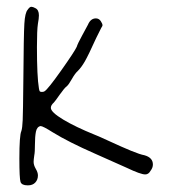

<svg xmlns="http://www.w3.org/2000/svg" viewBox="-20 -605 504 566"><path d="M79.1 -127.9Q79.1 -133.8 81.1 -147.5Q83 -156.2 83 -179.2Q83 -202.1 85.9 -216.8Q88.9 -231.4 99.6 -233.4Q106.4 -233.4 135.7 -214.8Q181.6 -186.5 260.3 -151.9Q338.9 -117.2 353.5 -110.4Q394.5 -90.8 408.2 -90.8Q418 -90.8 423.8 -101.6Q430.7 -110.4 430.7 -120.1Q430.7 -140.6 405.3 -147.5Q393.6 -149.4 366.2 -160.6Q338.9 -171.9 305.2 -187.5Q271.5 -203.1 258.8 -208Q203.1 -230.5 166.5 -252.4Q129.9 -274.4 129.9 -287.1Q129.9 -294.9 138.7 -302.7Q142.6 -306.6 156.2 -326.2Q169.9 -345.7 176.8 -350.6Q182.6 -355.5 191.9 -372.1Q201.2 -388.7 210 -396.5Q219.7 -406.2 230 -423.8Q240.2 -441.4 263.7 -493.2Q263.7 -493.2 278.3 -522.5Q282.2 -528.3 282.2 -530.3Q282.2 -535.2 276.9 -543Q271.5 -550.8 262.7 -550.8Q247.1 -550.8 239.3 -532.2Q235.4 -524.4 222.2 -500.5Q209 -476.6 206.1 -466.8Q199.2 -452.1 160.2 -397Q121.1 -341.8 111.3 -335.9Q108.4 -334 103.5 -334Q98.6 -334 97.2 -335.9Q95.7 -337.9 94.7 -344.7Q88.9 -378.9 88.9 -466.8Q88.9 -516.6 91.8 -535.2Q94.7 -550.8 94.7 -559.6Q94.7 -576.2 84 -581.1Q77.1 -585 72.3 -585Q67.4 -585 61.5 -576.2Q53.7 -567.4 51.8 -534.7Q49.8 -502 48.8 -366.2Q47.9 -274.4 46.9 -251Q45.9 -227.5 43 -218.8Q37.1 -206.1 37.1 -137.7Q37.1 -79.1 40.5 -68.8Q43.9 -58.6 61.5 -58.6H62.5Q76.2 -58.6 84 -66.9Q91.8 -75.2 91.8 -87.9Q91.8 -96.7 85.4 -107.4Q79.1 -118.2 79.1 -127.9Z"/></svg>

Font: 辰宇落雁體 Thin Monospaced
Style: Regular
Weight: 100
Designer: Written by Liu, Wei-Chen; Created by Wang, Li-Yu.
Version: Version 1.000